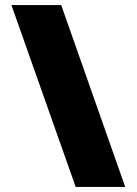

<svg xmlns="http://www.w3.org/2000/svg" viewBox="-20 -682 538 756"><path d="M25 -662H221L473 54H278Z"/></svg>

Font: Kanit Bold
Style: Regular
Weight: 700
Designer: Katatrad Team
Foundry: CadsonDemak
Version: Version 1.000